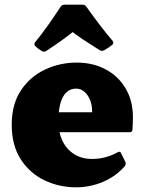

<svg xmlns="http://www.w3.org/2000/svg" viewBox="-20 -783 623 819"><path d="M304 16Q232 16 169.5 -14Q107 -44 68.5 -103.5Q30 -163 30 -251Q30 -338 69 -397Q108 -456 171.5 -486Q235 -516 307 -516Q377 -516 431 -487Q485 -458 516 -405.5Q547 -353 547 -283Q547 -271 546.5 -258Q546 -245 545 -229Q543 -219 534 -219H218V-304H402L373 -293Q373 -298 373 -301Q373 -304 373 -308Q373 -335 364 -357Q355 -379 339.5 -392Q324 -405 305 -405Q268 -405 248.5 -369.5Q229 -334 229 -264Q229 -219 246 -183Q263 -147 295.5 -126Q328 -105 373 -105Q431 -105 483 -134Q493 -139 496 -130L515 -92Q518 -84 513 -75Q476 -32 421 -8Q366 16 304 16ZM130 -587Q124 -593 129 -602Q154 -632 182.5 -672Q211 -712 239 -755Q245 -763 255 -763H332Q342 -763 348 -755Q377 -714 406.5 -675.5Q436 -637 461 -608Q466 -599 460 -593Q452 -586 442 -579.5Q432 -573 423 -568Q414 -564 405 -569Q365 -594 333.5 -615Q302 -636 276 -657H304Q279 -637 247 -613.5Q215 -590 176 -565Q168 -560 159 -565Q152 -569 144.5 -574.5Q137 -580 130 -587Z"/></svg>

Font: Hahmlet Black
Style: Regular
Weight: 900
Version: Version 1.002